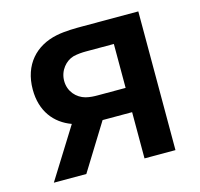

<svg xmlns="http://www.w3.org/2000/svg" viewBox="-84 -631 753 722"><g transform="rotate(-15 292.0 -270.0)"><path d="M393 0H513.5V-540H294.5C270 -540 229.5 -540 194.5 -533C111 -516 54 -455.5 54 -358.5C54 -274 98 -219.5 162.5 -196L40 0H166.5L278 -180H296.5H393ZM176.5 -359.5C176.5 -401 205 -431.5 234 -440C251.5 -444.5 271 -445.5 284 -445.5H393V-274.5H284C271.5 -274.5 254 -275 237.5 -279.5C205 -288.5 176.5 -317.5 176.5 -359.5Z"/></g></svg>

Font: Manrope
Style: Bold
Weight: 700
Designer: Mikhail Sharanda
Foundry: Mikhail Sharanda
Version: Version 4.505;FEAKit 1.0